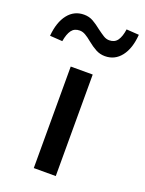

<svg xmlns="http://www.w3.org/2000/svg" viewBox="-197 -809 662 878"><g transform="rotate(20 134.0 -370.5)"><path d="M81 0V-494H188V0ZM5 -590 -56 -594Q-50 -662 -20 -700Q10 -738 58 -738Q83 -738 103 -726.5Q123 -715 144 -698Q163 -684 176.5 -675.5Q190 -667 205 -667Q231 -667 244.5 -686Q258 -705 263 -741L324 -737Q319 -669 289 -630.5Q259 -592 211 -592Q187 -592 166.5 -603Q146 -614 124 -632Q106 -647 92 -655Q78 -663 64 -663Q38 -663 24.5 -644.5Q11 -626 5 -590Z"/></g></svg>

Font: Nunito Sans 9pt SemiBold
Style: Regular
Weight: 600
Version: Version 3.101;gftools[0.9.27]